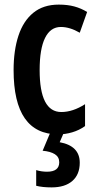

<svg xmlns="http://www.w3.org/2000/svg" viewBox="-20 -573 419 833"><path d="M233 10Q39 10 39 -269Q39 -354 60 -418Q81 -482 124.5 -517.5Q168 -553 235 -553Q273 -553 302.5 -545Q332 -537 358 -521L326 -431Q283 -456 244 -456Q199 -456 175.5 -408.5Q152 -361 152 -269Q152 -87 246 -87Q296 -87 349 -121V-26Q324 -8 293.5 1Q263 10 233 10ZM326 133Q326 184 294 212Q262 240 204 240Q164 240 137 233V165Q160 172 184 172Q237 172 237 131Q237 108 218 96Q199 84 165 81L199 0H258L239 44Q326 60 326 133Z"/></svg>

Font: Noto Sans Thai ExtCond SemBd
Style: Regular
Weight: 600
Width: 2
Designer: Monotype Design Team
Foundry: Monotype Imaging Inc.
Version: Version 2.002; ttfautohint (v1.8.4.7-5d5b)